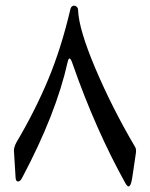

<svg xmlns="http://www.w3.org/2000/svg" viewBox="-20 -563 528 676"><path d="M227 -527C206 -438 180 -356 150 -284C120 -212 83 -138 38 -62C32 -51 29 -41 29 -33L35 64C36 73 39 76 44 76C49 76 54 71 59 61C138 -88 191 -223 218 -344C222 -363 228 -361 235 -340C290 -182 353 -41 422 83C433 102 441 95 446 60L458 -21C460 -32 459 -40 456 -45C400 -140 353 -234 315 -324C277 -414 257 -481 255 -526C255 -533 253 -537 249 -540C245 -543 241 -544 236 -542C231 -540 228 -534 227 -527Z"/></svg>

Font: XITS Math
Style: Regular
Weight: 400
Designer: MicroPress Inc., with final additions and corrections provided by Coen Hoffman, Elsevier (retired)
Version: Version 1.108